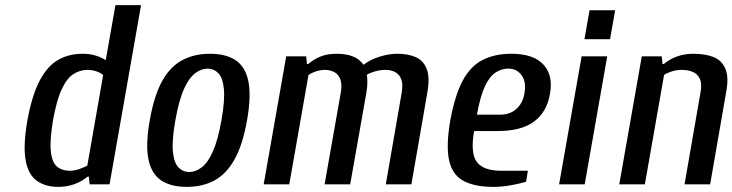

<svg xmlns="http://www.w3.org/2000/svg" viewBox="-20 -720 2861 750"><path d="M208 10Q157 10 123.5 -14Q90 -38 80 -95Q70 -152 87 -250Q105 -348 135 -405Q165 -462 207 -486Q249 -510 302 -510Q331 -510 353.5 -503Q376 -496 393 -485L431 -700H531L408 0H330L327 -30H322Q301 -12 271.5 -1Q242 10 208 10ZM252 -53Q271 -53 289.5 -59.5Q308 -66 321 -73L383 -427Q374 -435 357.5 -441Q341 -447 322 -447Q292 -447 266.5 -430.5Q241 -414 221 -371Q201 -328 187 -250Q174 -172 178.5 -129Q183 -86 202.5 -69.5Q222 -53 252 -53Z M709 10Q648 10 610 -15Q572 -40 560 -97Q548 -154 565 -250Q582 -347 613.5 -403.5Q645 -460 692 -485Q739 -510 800 -510Q862 -510 900 -485Q938 -460 950 -403.5Q962 -347 945 -250Q928 -154 896 -97Q864 -40 817.5 -15Q771 10 709 10ZM719 -48Q743 -48 767 -65.5Q791 -83 811 -127Q831 -171 845 -250Q859 -329 854.5 -373Q850 -417 832.5 -434.5Q815 -452 791 -452Q767 -452 743 -434.5Q719 -417 699 -373Q679 -329 665 -250Q651 -171 655.5 -127Q660 -83 677.5 -65.5Q695 -48 719 -48Z M1010 0 1098 -500H1176L1179 -470H1184Q1205 -488 1231.5 -499Q1258 -510 1296 -510Q1331 -510 1357.5 -500Q1384 -490 1400 -467Q1428 -488 1464 -499Q1500 -510 1532 -510Q1572 -510 1602.5 -497.5Q1633 -485 1646.5 -451.5Q1660 -418 1649 -357L1587 0H1487L1549 -357Q1555 -392 1547 -411.5Q1539 -431 1522.5 -439Q1506 -447 1487 -447Q1466 -447 1446 -441.5Q1426 -436 1413 -428Q1415 -417 1415 -398.5Q1415 -380 1411 -357L1348 0H1248L1311 -357Q1317 -392 1309 -411.5Q1301 -431 1284.5 -439Q1268 -447 1250 -447Q1231 -447 1213.5 -441Q1196 -435 1185 -427L1110 0Z M1908 10Q1833 10 1789.5 -14Q1746 -38 1734 -95Q1722 -152 1739 -250Q1757 -348 1787.5 -405Q1818 -462 1865.5 -486Q1913 -510 1978 -510Q2064 -510 2103 -467.5Q2142 -425 2128 -352Q2116 -282 2066 -245Q2016 -208 1922 -208H1832Q1817 -122 1842.5 -87.5Q1868 -53 1939 -53H2042L2035 -10Q2012 -3 1976.5 3.5Q1941 10 1908 10ZM1843 -272H1933Q1971 -272 1996 -293.5Q2021 -315 2028 -352Q2037 -399 2018 -425.5Q1999 -452 1966 -452Q1939 -452 1915.5 -436.5Q1892 -421 1874 -382.5Q1856 -344 1843 -272Z M2164 0 2252 -500H2352L2264 0ZM2263 -567 2283 -680H2383L2363 -567Z M2399 0 2487 -500H2565L2568 -470H2573Q2594 -488 2623.5 -499Q2653 -510 2688 -510Q2734 -510 2766.5 -497.5Q2799 -485 2813.5 -451.5Q2828 -418 2816 -357L2754 0H2654L2716 -357Q2723 -392 2714 -411.5Q2705 -431 2686.5 -439Q2668 -447 2642 -447Q2623 -447 2604 -441Q2585 -435 2574 -427L2499 0Z"/></svg>

Font: Cuprum Medium
Style: Italic
Weight: 500
Italic angle: -10°
Version: Version 3.000